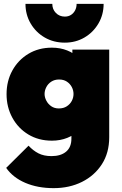

<svg xmlns="http://www.w3.org/2000/svg" viewBox="-20 -749 632 995"><path d="M258 226Q175 226 111 198.5Q47 171 12 121L128 6Q151 31 179 45.5Q207 60 247 60Q295 60 322.5 37Q350 14 350 -30V-160L382 -266L355 -371V-492H546V-38Q546 43 508 102Q470 161 405 193.5Q340 226 258 226ZM249 -20Q180 -20 127 -52Q74 -84 44 -139Q14 -194 14 -261Q14 -329 44 -383.5Q74 -438 127 -470Q180 -502 249 -502Q292 -502 328.5 -487.5Q365 -473 389.5 -447Q414 -421 421 -387V-135Q414 -101 389.5 -75Q365 -49 328.5 -34.5Q292 -20 249 -20ZM285 -187Q309 -187 326 -198Q343 -209 352 -226Q361 -243 361 -262Q361 -281 352 -298Q343 -315 326.5 -326Q310 -337 286 -337Q263 -337 246 -326Q229 -315 220 -297.5Q211 -280 211 -262Q211 -245 220 -227.5Q229 -210 245.5 -198.5Q262 -187 285 -187ZM517 -729Q517 -673 490 -627Q463 -581 417.5 -554.5Q372 -528 316 -528Q258 -528 212 -554.5Q166 -581 139 -627Q112 -673 112 -729H251Q251 -701 269.5 -682Q288 -663 316 -663Q334 -663 347.5 -671.5Q361 -680 369 -695Q377 -710 377 -729Z"/></svg>

Font: Outfit Thin Black
Style: Regular
Weight: 900
Version: Version 1.100;gftools[0.9.27]